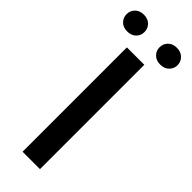

<svg xmlns="http://www.w3.org/2000/svg" viewBox="-331 -902 925 925"><g transform="rotate(45 131.0 -440.0)"><path d="M189.9 -710.9V0H71.3V-710.9ZM-43 -822.8Q-43 -847.2 -26.4 -863.8Q-9.8 -880.4 18.1 -880.4Q45.9 -880.4 62.5 -863.8Q79.1 -847.2 79.1 -822.8Q79.1 -798.8 62.5 -782.5Q45.9 -766.1 18.1 -766.1Q-9.8 -766.1 -26.4 -782.5Q-43 -798.8 -43 -822.8ZM182.1 -822.3Q182.1 -846.7 198.7 -863.3Q215.3 -879.9 243.2 -879.9Q271 -879.9 287.8 -863.3Q304.7 -846.7 304.7 -822.3Q304.7 -798.8 287.8 -782.2Q271 -765.6 243.2 -765.6Q215.3 -765.6 198.7 -782.2Q182.1 -798.8 182.1 -822.3Z"/></g></svg>

Font: Roboto Condensed Medium
Style: Regular
Weight: 500
Designer: Christian Robertson
Foundry: Google
Version: Version 3.0